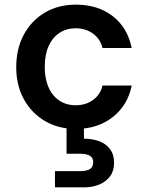

<svg xmlns="http://www.w3.org/2000/svg" viewBox="-20 -544 639 828"><path d="M307 12Q232 12 174 -22Q116 -56 83 -116Q50 -176 50 -254Q50 -334 83 -395Q116 -456 174 -490Q232 -524 307 -524Q402 -524 466 -474.5Q530 -425 548 -337H422Q412 -377 380.5 -399.5Q349 -422 306 -422Q267 -422 237 -402.5Q207 -383 190 -346Q173 -309 173 -256Q173 -217 182.5 -186Q192 -155 210 -133.5Q228 -112 252.5 -101Q277 -90 306 -90Q335 -90 358.5 -100Q382 -110 399 -129Q416 -148 422 -175H548Q531 -90 466 -39Q401 12 307 12ZM217 264V194H325Q354 194 368 185Q382 176 382 155Q382 137 368 128Q354 119 325 119H267V-5H342V54Q377 54 406.5 64.5Q436 75 454 98.5Q472 122 472 158Q472 193 454.5 216.5Q437 240 407.5 252Q378 264 343 264Z"/></svg>

Font: DM Sans 12pt SemiBold
Style: Regular
Weight: 600
Version: Version 4.004;gftools[0.9.30]